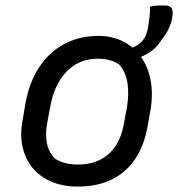

<svg xmlns="http://www.w3.org/2000/svg" viewBox="-20 -675 655 706"><path d="M342 -543Q393 -543 433 -522.5Q473 -502 499 -465Q525 -428 534 -379Q543 -330 534 -273L523 -213Q511 -141 477.5 -91Q444 -41 391 -15Q338 11 266 11Q211 11 169 -7Q127 -25 100 -57.5Q73 -90 63 -134.5Q53 -179 63 -232L73 -292Q87 -371 123.5 -427Q160 -483 216 -513Q272 -543 342 -543ZM338 -459Q293 -459 258 -438Q223 -417 199 -378Q175 -339 165 -284L154 -225Q146 -186 152 -151Q158 -116 182 -92Q199 -81 219.5 -75.5Q240 -70 265 -70Q314 -70 349 -88Q384 -106 405.5 -139Q427 -172 435 -217L446 -276Q455 -326 449 -368Q443 -410 418 -438Q404 -448 384.5 -453.5Q365 -459 338 -459ZM532 -651Q541 -653 550.5 -654Q560 -655 569 -655Q578 -655 587 -655Q603 -655 610 -646Q617 -637 614 -617Q612 -595 601.5 -572Q591 -549 577 -533Q561 -507 543.5 -492.5Q526 -478 503 -468Q494 -462 485.5 -457Q477 -452 469 -447Q461 -442 452 -436Q453 -442 454 -449.5Q455 -457 456.5 -465.5Q458 -474 459.5 -482.5Q461 -491 463 -499Q470 -501 478 -505Q486 -509 495 -516Q505 -525 512 -536.5Q519 -548 524 -572Q527 -589 529.5 -610.5Q532 -632 532 -651Z"/></svg>

Font: Rec Mono Semicasual
Style: Italic
Weight: 400
Italic angle: -10°
Version: Version 1.085; ttfautohint (v1.8.4.7-5d5b)